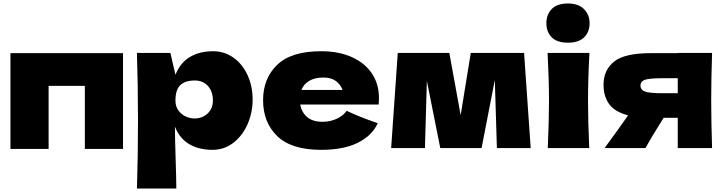

<svg xmlns="http://www.w3.org/2000/svg" viewBox="-20 -850 4147 1102"><path d="M40 -545H686V5H467V-357H259V5H40Z M1430 -279Q1430 -204 1401 -137.5Q1372 -71 1319.5 -30.5Q1267 10 1200 10Q1122 10 1066.5 -22.5Q1011 -55 984 -123Q984 -66 988 60Q992 182 992 232H766Q772 46 772 -157Q772 -360 766 -546H958L987 -421Q1015 -491 1071 -523.5Q1127 -556 1203 -556Q1268 -556 1320 -519Q1372 -482 1401 -418.5Q1430 -355 1430 -279ZM1202 -273Q1202 -324 1174 -356Q1146 -388 1098 -388Q1043 -388 1015 -361.5Q987 -335 987 -273Q987 -238 1005 -214.5Q1023 -191 1048 -180.5Q1073 -170 1096 -170Q1141 -170 1171.5 -198.5Q1202 -227 1202 -273Z M2029 -250H1703Q1711 -206 1742.5 -178.5Q1774 -151 1832 -151Q1874 -151 1911 -167.5Q1948 -184 1970 -214Q2037 -181 2148 -143Q2117 -73 2035.5 -31.5Q1954 10 1823 10Q1653 10 1571.5 -68.5Q1490 -147 1490 -275Q1490 -400 1571 -478Q1652 -556 1823 -556Q1925 -556 2000 -522Q2075 -488 2115 -427.5Q2155 -367 2155 -289Q2155 -263 2153 -250ZM1710 -334H1946Q1934 -366 1907 -385.5Q1880 -405 1837 -405Q1787 -405 1755 -386Q1723 -367 1710 -334Z M2988 -546 3026 0H2832L2820 -391L2744 0H2507L2430 -386L2419 0H2225L2263 -546H2559L2624 -189L2682 -546Z M3116 -717Q3116 -766 3146.5 -798Q3177 -830 3240 -830Q3300 -830 3332 -797.5Q3364 -765 3364 -717Q3364 -667 3333 -636Q3302 -605 3240 -605Q3177 -605 3146.5 -636Q3116 -667 3116 -717ZM3124 0Q3131 -161 3131 -266Q3131 -391 3123 -546H3363Q3355 -397 3355 -266Q3355 -156 3362 0Z M4067 -546Q4062 -394 4062 -273Q4062 -152 4067 0H3870V-174H3789Q3720 -65 3685 0H3450Q3530 -109 3585 -188Q3508 -208 3476 -253Q3444 -298 3444 -364Q3444 -447 3504 -496Q3564 -545 3716 -545H3870V-546ZM3870 -315V-401H3780Q3707 -401 3681.5 -392Q3656 -383 3656 -359Q3656 -334 3682.5 -324.5Q3709 -315 3780 -315Z"/></svg>

Font: Mantou Sans
Style: Regular
Weight: 400
Designer: Mant0u / artakana
Foundry: Mant0u / artakana
Version: Version 1.001;October 22, 2023;FontCreator 14.0.0.2901 64-bi